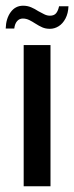

<svg xmlns="http://www.w3.org/2000/svg" viewBox="-40 -653 260 673"><path d="M43 0V-495H137V0ZM135 -552Q120 -552 108.5 -557Q97 -562 83 -571Q74 -577 63 -582.5Q52 -588 40 -588Q28 -588 20 -579Q12 -570 10 -553H-20Q-19 -588 -2.5 -610.5Q14 -633 41 -633Q56 -633 69 -627.5Q82 -622 94 -614Q105 -608 115 -603Q125 -598 135 -598Q150 -598 157 -607Q164 -616 167 -631H200Q199 -606 189.5 -588Q180 -570 165.5 -561Q151 -552 135 -552Z"/></svg>

Font: Alumni Sans Thin SemiBold
Style: Regular
Weight: 600
Version: Version 1.018